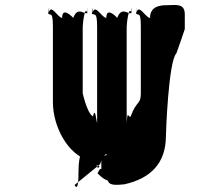

<svg xmlns="http://www.w3.org/2000/svg" viewBox="-20 -731 822 773"><path d="M650 -710C630 -710 584 -708 584 -659C566 -659 539 -719 529 -679C529 -679 528 -725 528 -676C537 -667 547 -688 547 -622V-355C547 -309 530 -328 506 -262C496 -255 494 -293 490 -236V-622C490 -639 500 -716 510 -676C510 -676 508 -728 508 -679C498 -670 470 -708 452 -659C452 -659 408 -708 408 -659C390 -659 362 -719 353 -679C353 -679 350 -725 350 -676C360 -667 371 -688 371 -622V-236C367 -244 364 -304 354 -262C329 -278 313 -358 313 -355V-622C313 -639 323 -716 332 -676C332 -676 331 -728 331 -679C321 -670 293 -708 275 -659C275 -659 230 -708 230 -659C213 -659 185 -719 176 -679C176 -679 174 -725 174 -676C183 -667 193 -688 193 -622V-320C193 -221 253 -108 340 -84C352 -72 377 -63 381 -62C372 -47 366 -55 366 -121C366 -182 352 -162 332 -150C313 -136 296 -112 296 -39C296 27 289 29 280 14L383 -70C397 -119 419 -113 406 -105C386 -105 388 -105 388 -50C380 -58 372 -23 372 -37C372 -31 371 -38 374 -32C406 1 416 -9 416 1C424 16 451 14 481 11C588 -13 648 -75 648 -184C648 -194 658 -484 690 -516C700 -544 715 -586 724 -614V-673C724 -720 687 -710 650 -710Z"/></svg>

Font: Hussar Przerywany
Style: Regular
Weight: 400
Foundry: Cannot Into Space Fonts
Version: Version 0.982